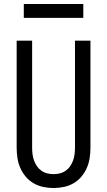

<svg xmlns="http://www.w3.org/2000/svg" viewBox="-20 -940 540 968"><path d="M250 8Q224 8 198 2.5Q172 -3 149.5 -16Q127 -29 110 -49Q93 -69 82.5 -93Q72 -117 68 -143Q64 -169 64 -195V-735H142V-195Q142 -179 144 -162.5Q146 -146 151.5 -131Q157 -116 166 -102.5Q175 -89 188.5 -79.5Q202 -70 218 -66Q234 -62 250 -62Q266 -62 282 -66Q298 -70 311.5 -79.5Q325 -89 334 -102.5Q343 -116 348.5 -131Q354 -146 356 -162.5Q358 -179 358 -195V-735H436V-195Q436 -169 432 -143Q428 -117 417.5 -93Q407 -69 390 -49Q373 -29 350.5 -16Q328 -3 302 2.5Q276 8 250 8ZM100 -850V-920H400V-850Z"/></svg>

Font: Zed Sans
Style: Regular
Weight: 400
Designer: Belleve Invis
Foundry: Belleve Invis
Version: Version 1.0.0; ttfautohint (v1.8.4)